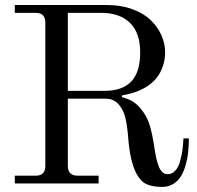

<svg xmlns="http://www.w3.org/2000/svg" viewBox="-20 -733 788 767"><path d="M39.1 0V-31.2H123Q161.1 -31.2 161.1 -70.3V-642.6Q161.1 -681.6 123 -681.6H39.1V-712.9H408.2Q463.4 -712.9 508.3 -696.5Q553.2 -680.2 581.3 -653.3Q609.4 -626.5 624.5 -593Q639.6 -559.6 639.6 -523.4Q639.6 -479.5 618.2 -440.7Q596.7 -401.9 550.3 -377.9Q516.6 -360.4 466.8 -351.6V-345.2Q493.7 -337.4 508.8 -328.6Q523.9 -319.8 540.5 -300.8Q566.4 -271 577.9 -233.2Q589.4 -195.3 597.7 -136.7Q600.6 -117.7 603.8 -103Q606.9 -88.4 612.8 -71.8Q618.7 -55.2 627.9 -46.1Q637.2 -37.1 649.9 -37.1Q667.5 -37.1 680.4 -51.5Q693.4 -65.9 699.7 -89.8Q706.1 -113.8 709 -135.3Q711.9 -156.7 712.9 -180.2H734.4Q734.4 -149.9 731.4 -123.3Q728.5 -96.7 720.9 -71Q713.4 -45.4 701.7 -27.1Q689.9 -8.8 671.1 2.4Q652.3 13.7 627.9 13.7Q592.3 13.7 568.1 3.9Q543.9 -5.9 526.9 -36.1Q500 -83.5 492.2 -181.6Q488.8 -227.5 481.4 -259.8Q474.1 -292 457 -312.5Q446.8 -325.2 435.3 -331.1Q423.8 -336.9 415.3 -337.9Q406.7 -338.9 388.7 -338.9H251V-70.3Q251 -31.2 290 -31.2H374V0ZM251 -370.1H397.5Q468.8 -370.1 504.4 -407.5Q540 -444.8 540 -523.4Q540 -602.5 498.8 -642.1Q457.5 -681.6 384.8 -681.6H251Z"/></svg>

Font: Theano Modern
Style: Regular
Weight: 400
Designer: Alexey Kryukov
Version: Version 2.00